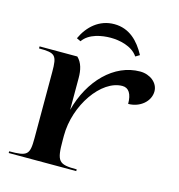

<svg xmlns="http://www.w3.org/2000/svg" viewBox="-103 -775 808 865"><g transform="rotate(15 301.0 -342.0)"><path d="M178 -579 197 -570C225 -611 285 -620.5 325 -620.5C365 -620.5 425 -609.5 453 -567.5L472 -579C441 -637 396 -684 325 -684C255 -684 205 -638 178 -579ZM15 0H330V-8C244.5 -8 235 -19.2 235 -120V-140C235 -282.2 334.1 -424.4 432.1 -424.4C461.6 -424.4 477.5 -399.4 477.5 -353C532.5 -353 577.5 -391.1 577.5 -438C577.5 -477.6 539.2 -508 492.5 -508C371.6 -508 269.2 -403.2 232 -259.4V-408C232 -444.2 224.7 -477.6 201 -500H25V-490.5C101.5 -490.5 110 -481.8 110 -403.5V-95C110 -16.7 100.5 -8 15 -8Z"/></g></svg>

Font: Prida01
Style: Black
Weight: 900
Designer: gluk
Foundry: gluk
Version: Version 00.072